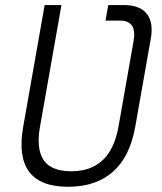

<svg xmlns="http://www.w3.org/2000/svg" viewBox="-20 -713 626 743"><path d="M398.9 -693.4H460Q521 -693.4 547.9 -659.9Q574.7 -626.5 563.5 -563L503.4 -222.7Q482.9 -106.4 417 -48.3Q351.1 9.8 243.7 9.8Q28.8 9.8 69.8 -222.7L152.8 -693.4H217.8L134.8 -222.7Q119.6 -137.2 148.7 -93.8Q177.7 -50.3 256.3 -50.3Q407.7 -50.3 438.5 -222.7L497.1 -555.2Q510.7 -633.3 444.3 -633.3H388.2Z"/></svg>

Font: Cascadia Mono Light
Style: Italic
Weight: 300
Italic angle: -10°
Monospace: yes
Designer: Aaron Bell
Foundry: Saja Typeworks
Version: Version 2404.023; ttfautohint (v1.8.4)